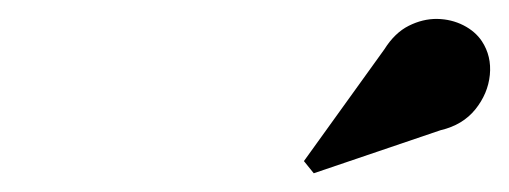

<svg xmlns="http://www.w3.org/2000/svg" viewBox="-20 -1023 543 205"><path d="M315 -838 304.5 -851 390.5 -970.5Q401.5 -988 416.5 -995.5Q431.5 -1003 446.8 -1002.8Q462 -1002.5 474.8 -996Q487.5 -989.5 494.5 -979Q505 -963 503 -943Q501 -923 487.5 -906.2Q474 -889.5 450.5 -884Z"/></svg>

Font: Bodoni Moda
Style: Bold Italic
Weight: 700
Italic angle: -13°
Version: Version 2.004